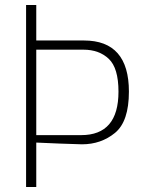

<svg xmlns="http://www.w3.org/2000/svg" viewBox="-20 -753 586 773"><path d="M85 -733H126V-590H318Q499 -590 499 -384Q499 -264 443 -218Q387 -172 310 -172Q273 -173 219 -175Q165 -177 126 -179V0H85ZM307 -209Q457 -209 457 -384Q457 -479 418 -516Q379 -553 316 -553H126V-209Z"/></svg>

Font: Exo ExtraLight
Style: Regular
Weight: 275
Designer: Natanael Gama
Foundry: Natanael Gama
Version: Version 1.500; ttfautohint (v1.6)